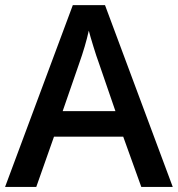

<svg xmlns="http://www.w3.org/2000/svg" viewBox="-20 -737 701 757"><path d="M537.1 0 465.8 -198.2H192.9L123 0H0L267.1 -716.8H394L661.1 0ZM435.1 -298.8 368.2 -493.2Q360.8 -512.7 347.9 -554.7Q335 -596.7 330.1 -616.2Q316.9 -556.2 291.5 -484.9L227.1 -298.8Z"/></svg>

Font: f1_46825          
Style: Regular
Weight: 600
Foundry: Ascender Corporation
Version: Version 1.10